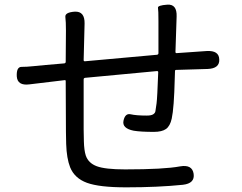

<svg xmlns="http://www.w3.org/2000/svg" viewBox="-20 -787 1040 824"><path d="M521 17Q406 17 353 -2.5Q300 -22 281 -69Q266 -107 264 -169Q263 -195 263 -221L262 -439Q262 -444 257 -443L107 -425Q55 -418 52 -459Q50 -500 72.5 -500Q95 -500 123 -503Q149 -506 175 -508L256 -515Q262 -516 262 -522L263 -655Q263 -694 260.5 -714Q258 -734 301 -737Q344 -739 343 -686L339 -529Q339 -524 344 -524L654 -552Q660 -553 660 -559V-696Q660 -743 658 -753.5Q656 -764 698 -767Q740 -770 738 -716L733 -564Q733 -559 738 -559L867 -568Q920 -571 921 -532Q923 -493 871 -491L736 -487Q731 -487 731 -482Q731 -477 730 -451Q727 -323 717 -278Q710 -246 692.5 -233.5Q675 -221 640 -221Q584 -221 554 -226Q503 -236 510 -269Q517 -302 541 -296.5Q565 -291 610 -291Q629 -291 637.5 -296.5Q646 -302 647 -310Q648 -318 652 -344Q655 -366 659 -477Q659 -482 654 -482L345 -453Q339 -452 339 -446V-232Q339 -206 340 -180Q341 -142 348 -120Q359 -87 395.5 -73.5Q432 -60 517 -60Q684 -60 753 -73Q805 -82 811 -41Q817 0 765 6Q658 17 521 17Z"/></svg>

Font: Resource Han Rounded HK
Style: Regular
Weight: 400
Designer: Cyano Hao (round all glyphs); Ryoko NISHIZUKA  (kana, bopomofo & ideographs); Paul D. Hunt (Latin, Greek & Cyrillic); Sa
Foundry: Cyano Hao
Version: 0.990